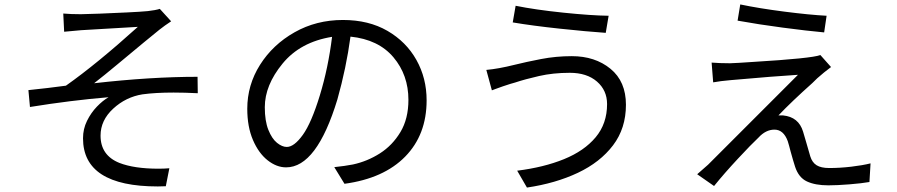

<svg xmlns="http://www.w3.org/2000/svg" viewBox="-20 -804 4040 865"><path d="M691 36Q354 36 354 -181Q354 -223 372 -259.5Q390 -296 416.5 -323.5Q443 -351 469 -366Q301 -352 115 -322L108 -398Q196 -407 277 -418Q416 -516 601 -683L346 -668L269 -661L265 -743Q299 -740 344 -740Q366 -740 428 -742.5Q490 -745 552.5 -748Q615 -751 646 -754Q681 -758 700 -764L751 -708Q722 -689 698 -670Q653 -634 509 -514Q449 -464 404 -429Q659 -458 870 -458L871 -384Q812 -387 762 -387Q681 -387 622 -379Q547 -367 490 -314.5Q433 -262 433 -193Q433 -104 518 -70Q585 -44 694 -44Q721 -44 743 -46L727 35Z M1272 -142Q1305 -142 1344 -196Q1383 -250 1421 -374.5Q1459 -499 1476 -638Q1333 -615 1253 -517.5Q1173 -420 1173 -321Q1173 -259 1189 -219Q1205 -179 1228 -160.5Q1251 -142 1272 -142ZM1532 24 1486 -51Q1534 -56 1570 -63Q1635 -77 1691.5 -113Q1748 -149 1784 -209Q1820 -269 1820 -354Q1820 -466 1752.5 -546Q1685 -626 1559 -639Q1540 -498 1500 -356Q1407 -50 1269 -50Q1226 -50 1185.5 -82Q1145 -114 1119.5 -173.5Q1094 -233 1094 -314Q1094 -421 1151.5 -512Q1209 -603 1307 -658.5Q1405 -714 1525 -714Q1641 -714 1725.5 -665Q1810 -616 1856 -534Q1902 -452 1902 -352Q1902 -197 1805.5 -98.5Q1709 0 1532 24Z M2354 41 2310 -35Q2430 -50 2521 -87Q2612 -124 2663.5 -185.5Q2715 -247 2715 -335Q2715 -397 2669.5 -436.5Q2624 -476 2547 -476Q2472 -476 2408.5 -461.5Q2345 -447 2300 -432L2279 -426Q2244 -415 2212 -403L2196 -397L2171 -489Q2226 -494 2298 -512Q2350 -525 2417.5 -538Q2485 -551 2556 -551Q2661 -551 2730.5 -494Q2800 -437 2800 -332Q2800 -226 2742 -149.5Q2684 -73 2583.5 -25.5Q2483 22 2354 41ZM2709 -656Q2622 -662 2500.5 -675Q2379 -688 2290 -703L2303 -778Q2392 -760 2517.5 -747Q2643 -734 2722 -733Z M3693 -658Q3616 -665 3506.5 -679.5Q3397 -694 3303 -711L3315 -784Q3401 -766 3514.5 -751.5Q3628 -737 3704 -733ZM3197 34 3121 -19Q3140 -35 3170 -62L3575 -467Q3524 -464 3449 -458L3272 -443Q3225 -439 3193 -433L3186 -522Q3223 -519 3269 -519Q3301 -520 3372 -525Q3637 -541 3676 -556L3724 -502Q3687 -474 3672 -460Q3668 -458 3640 -430Q3547 -347 3487 -284H3508Q3578 -277 3598 -211Q3605 -189 3613 -160Q3622 -127 3630.5 -99.5Q3639 -72 3659 -59.5Q3679 -47 3716 -47Q3764 -47 3815 -53Q3866 -59 3902 -68L3897 16Q3863 22 3807 26.5Q3751 31 3712 31Q3653 31 3615.5 13.5Q3578 -4 3562 -53Q3553 -81 3542 -121Q3535 -149 3529 -168Q3510 -220 3469 -220Q3430 -220 3397 -184Q3365 -154 3304 -88.5Q3243 -23 3197 34Z"/></svg>

Font: Source Han Sans & Saira Hybrid
Style: Regular
Weight: 400
Designer: Ryoko NISHIZUKA 西塚涼子 (kana & ideographs); Paul D. Hunt (Latin, Greek & Cyrillic); Wenlong ZHANG 张文龙 (bopomofo); Sandoll 
Foundry: Adobe Systems Incorporated
Version: Version 1.00;August 2, 2021;FontCreator 13.0.0.2675 64-bit